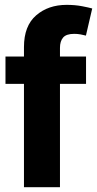

<svg xmlns="http://www.w3.org/2000/svg" viewBox="-20 -782 405 802"><path d="M80.1 0V-431.6H2.9V-545.9H80.1V-585.4Q80.1 -673.8 130.9 -717.8Q181.6 -761.7 258.3 -761.7Q293.5 -761.7 322.5 -756.1Q351.6 -750.5 365.2 -746.6L338.9 -633.3Q329.6 -635.7 316.9 -638.2Q304.2 -640.6 290 -640.6Q256.8 -640.6 243.7 -625.2Q230.5 -609.9 230.5 -582V-545.9H339.4V-431.6H230.5V0Z"/></svg>

Font: Inter Tight
Style: Bold
Weight: 700
Designer: Rasmus Andersson
Foundry: rsms
Version: Version 3.004; ttfautohint (v1.8.4.7-5d5b)